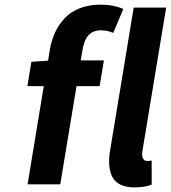

<svg xmlns="http://www.w3.org/2000/svg" viewBox="-20 -796 737 829"><path d="M169 -424H98.4L115.4 -529.1L187.5 -534.1L194.6 -578.1Q201.7 -621.4 218 -656.4Q234.4 -691.4 260.7 -718.8Q286.9 -746.1 326 -761Q365.1 -775.9 414.4 -775.9Q470.2 -775.9 512.4 -757.1L469.1 -654.1Q443.2 -665.1 415.1 -665.1Q382.8 -665.1 363.3 -645.1Q343.8 -625 336.3 -581L328.5 -535.2H428.6L410.2 -424H310.4L240.1 0H99.1ZM557.2 -763.1H697.4L594.8 -143.1Q591.3 -121.8 597.7 -111.3Q604 -100.9 614.7 -100.9Q625.7 -100.9 634.9 -103V1.1Q605.8 13.1 560.7 13.1Q524.9 13.1 500.7 1.6Q476.6 -9.9 465.4 -31.2Q454.2 -52.6 451.7 -82.6Q449.2 -112.6 456 -149.9Z"/></svg>

Font: Karasuma Gothic
Style: Bold Italic
Weight: 700
Italic angle: 9.39998°
Designer: Rasmus Andersson / Ryoko Nishizuka
Foundry: Genbu
Version: Version 1.00